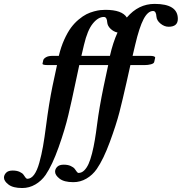

<svg xmlns="http://www.w3.org/2000/svg" viewBox="-113 -718 924 976"><path d="M176.8 -387.2H128.9Q103 -387.2 103 -394Q106 -407.2 106.9 -412.1Q108.9 -419.9 120.8 -427Q132.8 -434.1 154.8 -434.1H186Q196.8 -479.5 213.6 -516.6Q230.5 -553.7 248 -577.4Q265.6 -601.1 287.1 -618.9Q308.6 -636.7 326.7 -645.8Q344.7 -654.8 365 -660.2Q385.3 -665.5 397.7 -666.7Q410.2 -668 422.9 -668Q507.3 -668 531.7 -628.9Q590.8 -698.2 672.9 -698.2Q791 -698.2 791 -622.1Q791 -582 744.1 -582Q722.7 -582 703.1 -597.9Q683.6 -613.8 682.1 -633.8Q680.7 -662.1 665 -662.1Q638.7 -662.1 616.9 -620.8Q595.2 -579.6 574.2 -490.2L561 -434.1H647.9Q675.8 -434.1 675.8 -424.8L670.9 -402.8Q668.9 -395 654.1 -391.1Q639.2 -387.2 623 -387.2H549.8L530.3 -299.8Q509.8 -209 494.1 -147.5Q477.5 -83.5 445.3 3.9Q413.1 91.3 378.9 141.1Q357.4 171.9 326.4 189.9Q295.4 208 259.8 208Q212.9 208 189.9 190.2Q167 172.4 167 154.8Q167 141.1 177.7 130.1Q188.5 119.1 210.9 119.1Q231.9 119.1 246.3 125.7Q260.7 132.3 266.6 140.1L276.9 154.3Q281.7 161.1 286.1 161.1Q301.8 161.1 314.7 148.7Q327.6 136.2 337.2 115.2Q346.7 94.2 355 61.3Q363.3 28.3 369.1 -6.6Q375 -41.5 380.9 -87.9Q391.1 -168.5 414.1 -279.8L437 -387.2H362.8H349.1H290Q288.1 -380.4 270 -293.9Q252 -207.5 234.6 -134Q217.3 -60.5 185.1 30.3Q152.8 121.1 119.1 170.9Q97.7 201.7 66.7 219.7Q35.6 237.8 0 237.8Q-46.9 237.8 -69.8 220.2Q-92.8 202.6 -92.8 185.1Q-92.8 171.4 -82 160.2Q-71.3 148.9 -48.8 148.9Q-27.8 148.9 -13.4 155.5Q1 162.1 6.3 169.9L16.6 184.6Q21.5 190.9 25.9 190.9Q44.9 190.9 60.3 170.2Q75.7 149.4 86.9 109.1Q98.1 68.8 105.7 25.6Q113.3 -17.6 121.1 -78.1Q135.7 -191.9 153.8 -279.8ZM388.2 -434.1H445.8Q460.9 -501 484.4 -552.7Q464.8 -556.6 449.2 -571.5Q433.6 -586.4 432.1 -604Q430.7 -631.8 415 -631.8Q385.7 -631.8 358.4 -597.7Q331.5 -564.5 314 -490.2L300.8 -434.1H375Z"/></svg>

Font: Linux Libertine G
Style: Bold Italic
Weight: 700
Italic angle: -11.5°
Designer: Philipp H. Poll
Foundry: Philipp H. Poll
Version: Version 4.1.0